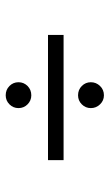

<svg xmlns="http://www.w3.org/2000/svg" viewBox="128 -640 393 690"><g transform="rotate(-90 325.0 -295.5)"><path d="M94 -264V-320H544V-264ZM327 -380Q308 -380 294.5 -393.5Q281 -407 281 -426Q281 -445 294.5 -458.5Q308 -472 327 -472Q347 -472 360.5 -458.5Q374 -445 374 -426Q374 -407 360.5 -393.5Q347 -380 327 -380ZM327 -119Q308 -119 294.5 -133Q281 -147 281 -166Q281 -185 294.5 -198.5Q308 -212 327 -212Q347 -212 360.5 -198.5Q374 -185 374 -166Q374 -147 360.5 -133Q347 -119 327 -119Z"/></g></svg>

Font: Stick No Bills ExtraLight Light
Style: Regular
Weight: 300
Version: Version 2.000